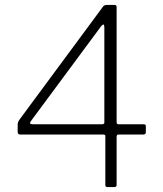

<svg xmlns="http://www.w3.org/2000/svg" viewBox="-20 -762 663 782"><path d="M401 -737Q403 -739 406.5 -740.5Q410 -742 415 -742H446Q455 -742 455 -733V-264Q455 -256 462 -256H564Q574 -256 574 -249V-224Q574 -214 564 -214H463Q455 -214 455 -205V-9Q455 0 445 0H417Q409 0 409 -9V-208Q409 -214 401 -214H63Q52 -214 52 -224V-255Q52 -260 54 -265Q56 -270 61 -277L401 -737ZM396 -256Q405 -256 405 -263V-650Q405 -661 401.5 -662Q398 -663 391 -654L106 -269Q96 -256 113 -256Z"/></svg>

Font: Libre Franklin Thin Thin
Style: Regular
Weight: 250
Version: Version 3.000